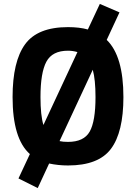

<svg xmlns="http://www.w3.org/2000/svg" viewBox="-20 -830 692 977"><path d="M326 12Q277 12 230 2L172 127L74 78L132 -46Q44 -124 44 -336Q44 -517 107.5 -604.5Q171 -692 326 -692Q384 -692 427 -680L488 -810L588 -767L523 -627Q608 -545 608 -336Q608 -157 544.5 -72.5Q481 12 326 12ZM186 -336Q186 -243 201 -194L374 -565Q350 -572 326 -572Q246 -572 216 -516Q186 -460 186 -336ZM326 -108Q407 -108 436.5 -160.5Q466 -213 466 -336Q466 -425 452 -475L283 -112Q300 -108 326 -108Z"/></svg>

Font: TitilliumText
Style: ExtraBold
Weight: 800
Designer: Accademia di Belle Arti di Urbino and others
Foundry: Accademia di Belle Arti di Urbino and others.
Version: Version 60.001